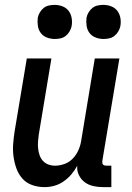

<svg xmlns="http://www.w3.org/2000/svg" viewBox="-20 -760 540 788"><path d="M163 8Q136 8 112 -0.5Q88 -9 72 -27Q56 -45 47.5 -68.5Q39 -92 35.5 -117.5Q32 -143 34 -169Q36 -195 40 -221L90 -520H191L139 -207Q137 -193 136 -178.5Q135 -164 136.5 -150Q138 -136 142.5 -123Q147 -110 156 -100Q165 -90 178 -85Q191 -80 206 -80Q225 -80 244.5 -87Q264 -94 278.5 -109Q293 -124 301.5 -143Q310 -162 313 -181L369 -520H470L400 -100Q400 -96 400 -92Q400 -88 402.5 -85Q405 -82 409 -81Q413 -80 418 -80H437V8H403Q382 8 362.5 3.5Q343 -1 328 -12Q313 -23 304 -41Q295 -59 297 -80Q287 -61 273 -44.5Q259 -28 241 -15.5Q223 -3 203 2.5Q183 8 163 8ZM405 -600Q388 -600 372.5 -606Q357 -612 347.5 -624.5Q338 -637 335.5 -653.5Q333 -670 335 -687Q337 -698 343.5 -709Q350 -720 359.5 -727.5Q369 -735 381 -737.5Q393 -740 404 -740Q421 -740 436.5 -734Q452 -728 461.5 -715.5Q471 -703 474 -686.5Q477 -670 474 -653Q472 -642 465.5 -631Q459 -620 449.5 -612.5Q440 -605 428 -602.5Q416 -600 405 -600ZM205 -600Q188 -600 172.5 -606Q157 -612 147.5 -624.5Q138 -637 135.5 -653.5Q133 -670 135 -687Q137 -698 143.5 -709Q150 -720 159.5 -727.5Q169 -735 181 -737.5Q193 -740 204 -740Q221 -740 236.5 -734Q252 -728 261.5 -715.5Q271 -703 274 -686.5Q277 -670 274 -653Q272 -642 265.5 -631Q259 -620 249.5 -612.5Q240 -605 228 -602.5Q216 -600 205 -600Z"/></svg>

Font: Iosevka Semibold
Style: Italic
Weight: 600
Italic angle: -9°
Monospace: yes
Designer: Belleve Invis
Foundry: Belleve Invis
Version: Version 32.5.0; ttfautohint (v1.8.4)